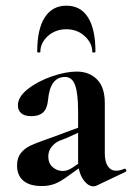

<svg xmlns="http://www.w3.org/2000/svg" viewBox="-20 -648 465 676"><path d="M309 8Q289 8 272 -17.5Q255 -43 255 -85V-255Q255 -319 244.5 -348Q234 -377 209 -377Q156 -377 149 -295Q146 -265 131.5 -252Q117 -239 91 -239Q66 -239 54.5 -249.5Q43 -260 43 -277Q43 -307 78 -334.5Q113 -362 162.5 -379Q212 -396 250 -396Q294 -396 321.5 -368.5Q349 -341 349 -285V-108Q349 -79 359.5 -63Q370 -47 389 -47Q403 -47 418 -54H419Q423 -54 424.5 -49.5Q426 -45 422 -43L319 6Q315 8 309 8ZM40 -65Q40 -92 53 -108.5Q66 -125 85.5 -134.5Q105 -144 140 -156L165 -165L265 -202L269 -187L212 -161Q209 -160 192 -153.5Q175 -147 162.5 -132Q150 -117 150 -97Q150 -73 165.5 -59.5Q181 -46 201 -46Q217 -46 234 -57L284 -91L285 -75L215 -25Q192 -8 172 -0.5Q152 7 127 7Q84 7 62 -12Q40 -31 40 -65ZM111 -466Q111 -545 137.5 -586.5Q164 -628 214 -628Q264 -628 290 -586.5Q316 -545 316 -466Q316 -463 310.5 -463Q305 -463 305 -465Q305 -496 278.5 -520.5Q252 -545 214 -545Q175 -545 148.5 -521Q122 -497 122 -465Q122 -463 116.5 -463Q111 -463 111 -466Z"/></svg>

Font: Cormorant Garamond
Style: Bold
Weight: 700
Designer: Christian Thalmann (Catharsis Fonts)
Foundry: Catharsis Fonts
Version: Version 4.000